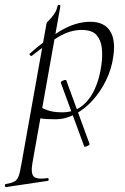

<svg xmlns="http://www.w3.org/2000/svg" viewBox="-80 -481 507 776"><path d="M166 -146Q165 -150 170 -153Q175 -156 181 -157.5Q187 -159 188 -156L282 101Q283 103 278 106.5Q273 110 267 111.5Q261 113 260 110ZM-55 275Q-59 276 -60 270Q-61 264 -57 263Q-34 259 -22.5 253Q-11 247 -5 231.5Q1 216 6 185L108 -386Q108 -389 114 -395Q120 -401 128 -410Q136 -419 143 -431Q150 -443 153 -458Q154 -462 159.5 -461Q165 -460 164 -456L51 178Q44 219 56 232Q68 245 111 239Q115 237 116.5 243Q118 249 113 250ZM145 1Q105 1 88 -2Q71 -5 57 -8L67 -58Q86 -45 110.5 -36Q135 -27 171 -27Q218 -27 250.5 -52Q283 -77 303 -121Q323 -165 330 -220Q335 -255 331.5 -287Q328 -319 310 -339.5Q292 -360 250 -360Q203 -360 156.5 -332Q110 -304 48 -255Q45 -254 41 -258.5Q37 -263 40 -264Q99 -317 162 -355Q225 -393 285 -393Q340 -393 364 -357Q388 -321 378 -253Q371 -202 348.5 -156Q326 -110 293.5 -74.5Q261 -39 222.5 -19Q184 1 145 1Z"/></svg>

Font: Cormorant Garamond Light
Style: Italic
Weight: 300
Italic angle: -10°
Designer: Christian Thalmann (Catharsis Fonts)
Foundry: Catharsis Fonts
Version: Version 4.001